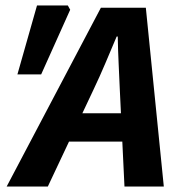

<svg xmlns="http://www.w3.org/2000/svg" viewBox="-20 -680 653 700"><path d="M4.3 0 347.8 -651.8H511.7L577.2 0H433.8L416.8 -353.2Q414.9 -401.6 412.5 -448.8Q410.2 -496 409.3 -546.7H405.3Q384.1 -496.5 364.1 -449.3Q344.1 -402 320.9 -353.2L154.4 0ZM175 -163.8 199.5 -267.1H497.6L473.5 -163.8ZM43.5 -408.8 114.9 -660H227.3L235.9 -644.5L130.1 -408.8Z"/></svg>

Font: Source Sans 3 VF
Style: Italic
Weight: 200
Italic angle: -11°
Designer: Paul D. Hunt
Foundry: Adobe Systems Incorporated
Version: Version 3.042;hotconv 1.0.118;makeotfexe 2.5.65603